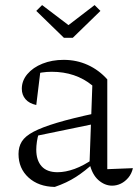

<svg xmlns="http://www.w3.org/2000/svg" viewBox="-20 -727 544 757"><path d="M422 5Q393 5 368 -17Q343 -39 333 -83L344 -390Q278 -444 184 -444Q164 -444 144.5 -441Q125 -438 107 -433L140 -452L123 -313Q95 -319 80.5 -336Q66 -353 66 -377Q66 -409 88 -435Q110 -461 147.5 -476Q185 -491 231 -491Q282 -491 326 -471Q370 -451 403 -414V-60L504 -64Q499 -42 486 -26.5Q473 -11 456.5 -3Q440 5 422 5ZM196 10Q132 9 92.5 -27Q53 -63 53 -120Q53 -148 66 -169Q79 -190 112 -207.5Q145 -225 205 -243Q265 -261 359 -281V-240L112 -189L133 -201Q128 -186 125.5 -168.5Q123 -151 123 -137Q123 -95 144 -71.5Q165 -48 207 -48Q238 -48 274 -61Q310 -74 350 -102V-85Q316 -53 279.5 -29.5Q243 -6 196 10ZM232 -578 123 -684 146 -707 250 -628 353 -707 376 -684 267 -578Z"/></svg>

Font: Piazzolla 24pt Light
Style: Regular
Weight: 300
Designer: Juan Pablo del Peral
Foundry: Huerta Tipografica
Version: Version 2.005